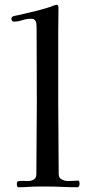

<svg xmlns="http://www.w3.org/2000/svg" viewBox="-20 -787 386 808"><path d="M315 -13Q315 -8 312.5 -3.5Q310 1 304 1Q273 1 241 -0.5Q209 -2 177 -2H142Q121 -2 100 -0.5Q79 1 58 1Q54 1 52.5 -2.5Q51 -6 51 -9Q51 -12 51 -15Q51 -18 52 -21Q54 -25 63.5 -25.5Q73 -26 83.5 -25.5Q94 -25 97 -25Q111 -25 122 -31.5Q133 -38 133 -54Q133 -131 134 -207.5Q135 -284 135 -360Q135 -438 134.5 -516.5Q134 -595 134 -673Q134 -680 133 -688.5Q132 -697 127 -702Q123 -707 119 -707.5Q115 -708 109 -708Q91 -708 73.5 -702Q56 -696 39 -696Q28 -696 28 -709Q28 -717 40.5 -720Q53 -723 60 -724Q95 -732 136 -742Q177 -752 210 -765Q212 -765 214 -766Q216 -767 217 -767Q223 -767 224.5 -763Q226 -759 226 -754Q226 -726 225.5 -698.5Q225 -671 225 -643V-363Q225 -286 226 -208.5Q227 -131 227 -54Q227 -38 240.5 -31.5Q254 -25 267 -25Q278 -25 288 -26Q298 -27 308 -27Q313 -27 314 -21.5Q315 -16 315 -13Z"/></svg>

Font: Kaisei Decol
Style: Regular
Weight: 400
Designer: Font-Kai, 金井和夫
Foundry: KAZUO KANAI
Version: Version 5.003